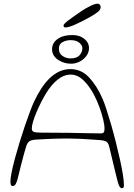

<svg xmlns="http://www.w3.org/2000/svg" viewBox="-20 -974 710 1014"><path d="M624.5 20Q616 20 610.5 9.8Q605 -0.5 601 -17Q596.5 -35 590 -61.2Q583.5 -87.5 577 -115Q570.5 -142.5 565 -165.5Q559.5 -188.5 556.5 -200.5Q552.5 -217.5 543.2 -224.8Q534 -232 509 -234Q496.5 -235 467.8 -237Q439 -239 404.8 -240.8Q370.5 -242.5 341 -242.5Q296.5 -242.5 251 -240.8Q205.5 -239 173.5 -237Q147 -235.5 136 -228.5Q125 -221.5 118.5 -201.5Q112.5 -183 105 -155.2Q97.5 -127.5 89.8 -97Q82 -66.5 75.5 -38.5Q69 -12 62.8 -1.8Q56.5 8.5 46.5 8.5Q43 8.5 40.2 6Q37.5 3.5 36.2 -1.8Q35 -7 35 -15Q35 -32.5 41.5 -64.8Q48 -97 59 -137.8Q70 -178.5 83.5 -222.5Q97 -266.5 111 -308Q125 -349.5 137.8 -383.2Q150.5 -417 159.5 -436.5Q177 -473.5 197.2 -505Q217.5 -536.5 241.2 -559.8Q265 -583 292.5 -596Q320 -609 352 -609Q409 -609 450 -565.5Q491 -522 520.5 -455Q529.5 -435 541.2 -399.2Q553 -363.5 566 -318.8Q579 -274 591 -226.5Q603 -179 613 -134.2Q623 -89.5 628.8 -53.5Q634.5 -17.5 634.5 3.5Q634.5 12 632.2 16Q630 20 624.5 20ZM512 -269.5Q523.5 -269.5 527.8 -275Q532 -280.5 532 -294Q532 -313.5 524.8 -343.8Q517.5 -374 505 -408.5Q492.5 -443 476 -474Q452.5 -519 421.2 -549.5Q390 -580 353 -580Q317 -580 283.2 -552.5Q249.5 -525 221.5 -478Q209.5 -458.5 196.8 -433.2Q184 -408 173 -382Q162 -356 155 -333.2Q148 -310.5 148 -295Q148 -282.5 157.5 -278Q167 -273.5 198.5 -273.5Q282.5 -273.5 342.8 -272.5Q403 -271.5 444.2 -270.5Q485.5 -269.5 512 -269.5ZM355 -637.5Q317 -637.5 286 -658.8Q255 -680 255 -713.5Q255 -747.5 284.2 -768.2Q313.5 -789 362 -789Q400.5 -789 425.2 -769Q450 -749 450 -719.5Q450 -697 436.2 -678.5Q422.5 -660 400.8 -648.8Q379 -637.5 355 -637.5ZM352.5 -665.5Q385.5 -665.5 400.2 -682.2Q415 -699 415 -720Q415 -734.5 399 -748.2Q383 -762 352.5 -762Q330.5 -762 310.8 -751.8Q291 -741.5 291 -717.5Q291 -691 310.5 -678.2Q330 -665.5 352.5 -665.5ZM325.5 -829Q320.5 -829 318 -831.5Q315.5 -834 315.5 -839.5Q315.5 -847 341.2 -866.5Q367 -886 408 -914Q432.5 -930.5 457.2 -942.5Q482 -954.5 494.5 -954.5Q502 -954.5 506.8 -949.8Q511.5 -945 511.5 -936.5Q511.5 -923.5 498 -912Q484.5 -900.5 454.5 -883.5Q418 -863 380.8 -846Q343.5 -829 325.5 -829Z"/></svg>

Font: Gluten Thin Thin
Style: Regular
Weight: 250
Version: Version 1.300